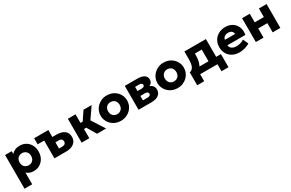

<svg xmlns="http://www.w3.org/2000/svg" viewBox="172 -1934 5378 3552"><g transform="rotate(-30 2861.0 -157.5)"><path d="M68 210V-510H209.5V-451.5Q238 -485 282.2 -505Q326.5 -525 385 -525Q458 -525 515.2 -491.5Q572.5 -458 605.5 -397Q638.5 -336 638.5 -255Q638.5 -198 619.8 -148.8Q601 -99.5 566.5 -62.8Q532 -26 485.2 -5.5Q438.5 15 382 15Q337 15 299.2 0.5Q261.5 -14 231.5 -40.5V210ZM354.5 -126Q390 -126 418 -141.8Q446 -157.5 462 -186.5Q478 -215.5 478 -255Q478 -295 461.8 -323.8Q445.5 -352.5 417.8 -368.2Q390 -384 354.5 -384Q319.5 -384 291.5 -368.2Q263.5 -352.5 247.5 -323.8Q231.5 -295 231.5 -255Q231.5 -215.5 247.5 -186.5Q263.5 -157.5 291.2 -141.8Q319 -126 354.5 -126Z M828 0V-510H992V-115H1060Q1098.5 -115 1119.2 -132.2Q1140 -149.5 1140 -181Q1140 -211.5 1121.2 -229.8Q1102.5 -248 1068 -248H975.5V-361.5H1081.5Q1187.5 -361.5 1247.8 -316.2Q1308 -271 1308 -181Q1308 -124.5 1280 -84Q1252 -43.5 1200.5 -21.8Q1149 0 1079 0ZM688.5 -380V-510H992L828 -380Z M1738.5 0 1580 -266.5 1743.5 -510H1916.5L1755.5 -275.5L1932.5 0ZM1409 0V-510H1573V-326.5H1728.5V-196.5H1573V0Z M2245.5 15Q2162 15 2098 -21.8Q2034 -58.5 1997.8 -120Q1961.5 -181.5 1961.5 -255Q1961.5 -308.5 1982.2 -357.2Q2003 -406 2041 -443.8Q2079 -481.5 2131 -503.2Q2183 -525 2245.5 -525Q2329 -525 2393 -488.2Q2457 -451.5 2493 -390Q2529 -328.5 2529 -255Q2529 -201.5 2508.5 -152.8Q2488 -104 2450 -66.5Q2412 -29 2360 -7Q2308 15 2245.5 15ZM2245.5 -126Q2280.5 -126 2308.5 -141.8Q2336.5 -157.5 2352.5 -186.5Q2368.5 -215.5 2368.5 -255Q2368.5 -295 2352.8 -323.8Q2337 -352.5 2309 -368.2Q2281 -384 2245.5 -384Q2210 -384 2182 -368.2Q2154 -352.5 2138 -323.8Q2122 -295 2122 -255Q2122 -215.5 2138.2 -186.5Q2154.5 -157.5 2182.5 -141.8Q2210.5 -126 2245.5 -126Z M2625 0V-510H2893Q2984 -510 3035.2 -477.5Q3086.5 -445 3086.5 -379Q3086.5 -343 3068 -318.2Q3049.5 -293.5 3018.2 -278.8Q2987 -264 2949 -258.5L2946.5 -295Q3021 -288.5 3064.8 -252.2Q3108.5 -216 3108.5 -156.5Q3108.5 -107.5 3084.2 -72.5Q3060 -37.5 3013 -18.8Q2966 0 2898.5 0ZM2781.5 -110.5H2877Q2912 -110.5 2930.2 -123Q2948.5 -135.5 2948.5 -158.5Q2948.5 -180.5 2930.8 -192.8Q2913 -205 2877 -205H2766.5V-309.5H2864.5Q2897.5 -309.5 2915.5 -320.2Q2933.5 -331 2933.5 -354Q2933.5 -376.5 2915.2 -388Q2897 -399.5 2864.5 -399.5H2781.5Z M3457.5 15Q3374 15 3310 -21.8Q3246 -58.5 3209.8 -120Q3173.5 -181.5 3173.5 -255Q3173.5 -308.5 3194.2 -357.2Q3215 -406 3253 -443.8Q3291 -481.5 3343 -503.2Q3395 -525 3457.5 -525Q3541 -525 3605 -488.2Q3669 -451.5 3705 -390Q3741 -328.5 3741 -255Q3741 -201.5 3720.5 -152.8Q3700 -104 3662 -66.5Q3624 -29 3572 -7Q3520 15 3457.5 15ZM3457.5 -126Q3492.5 -126 3520.5 -141.8Q3548.5 -157.5 3564.5 -186.5Q3580.5 -215.5 3580.5 -255Q3580.5 -295 3564.8 -323.8Q3549 -352.5 3521 -368.2Q3493 -384 3457.5 -384Q3422 -384 3394 -368.2Q3366 -352.5 3350 -323.8Q3334 -295 3334 -255Q3334 -215.5 3350.2 -186.5Q3366.5 -157.5 3394.5 -141.8Q3422.5 -126 3457.5 -126Z M4194 0V-380H4047.5V-345Q4047.5 -286.5 4037.5 -232.2Q4027.5 -178 4002.5 -132.8Q3977.5 -87.5 3933.8 -56Q3890 -24.5 3822.5 -11.5L3791.5 -125.5Q3836 -135.5 3859.2 -167.5Q3882.5 -199.5 3890.5 -246Q3898.5 -292.5 3898.5 -345V-510H4358V0ZM3791.5 150V-125.5L3877 -119.5L3903 -130H4460V150H4310.5V0H3941V150Z M4778 15Q4694 15 4630.5 -18.8Q4567 -52.5 4531.5 -113.2Q4496 -174 4496 -255.5Q4496 -314.5 4516.8 -364Q4537.5 -413.5 4574.8 -449.5Q4612 -485.5 4662.8 -505.2Q4713.5 -525 4774.5 -525Q4841.5 -525 4894 -501.2Q4946.5 -477.5 4980.8 -435.2Q5015 -393 5028 -335.8Q5041 -278.5 5029 -211.5H4646Q4646.5 -181.5 4664 -159Q4681.5 -136.5 4712 -123.8Q4742.5 -111 4783 -111Q4828 -111 4868.5 -122.8Q4909 -134.5 4946 -159L4997.5 -48Q4974 -30 4936.8 -15.8Q4899.5 -1.5 4857.8 6.8Q4816 15 4778 15ZM4656 -322H4873Q4872 -360.5 4844.5 -383.5Q4817 -406.5 4770 -406.5Q4722.5 -406.5 4691.2 -383.5Q4660 -360.5 4656 -322Z M5130.5 0V-510H5294.5V-326.5H5490V-510H5654V0H5490V-196.5H5294.5V0Z"/></g></svg>

Font: Geologica Cursive
Style: Bold
Weight: 700
Designer: Sindre Bremnes, Frode Helland
Foundry: Monokrom Skriftforlag AS
Version: Version 1.010;gftools[0.9.28]